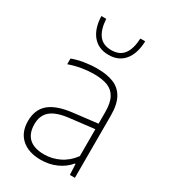

<svg xmlns="http://www.w3.org/2000/svg" viewBox="-195 -890 880 994"><g transform="rotate(30 245.0 -393.0)"><path d="M411.5 -373V0H381.5L378.5 -64H374.5Q346.5 -30 303.5 -11Q260.5 8 211 8Q138 8 96 -29.2Q54 -66.5 54 -133.5Q54 -201.5 97.2 -238.8Q140.5 -276 233.5 -287L377.5 -304V-373Q377.5 -428 360.5 -459Q343.5 -490 311.2 -502.5Q279 -515 228.5 -515Q195.5 -515 157.8 -508.8Q120 -502.5 83 -489.5V-523.5Q113.5 -535 152.8 -541.5Q192 -548 228.5 -548Q289 -548 329 -531.5Q369 -515 390.2 -476.5Q411.5 -438 411.5 -373ZM377.5 -110V-271L232.5 -254Q158 -245.5 124.5 -217Q91 -188.5 91 -136.5Q91 -81.5 121.5 -53.2Q152 -25 212.5 -25Q259 -25 302 -45.8Q345 -66.5 377.5 -110ZM111.5 -794H140.5Q144.5 -730.5 169.5 -698.5Q194.5 -666.5 243.5 -666.5Q292.5 -666.5 317 -698.5Q341.5 -730.5 344.5 -794H373.5Q371 -719.5 337.2 -678.8Q303.5 -638 243.5 -638Q183 -638 148.5 -679Q114 -720 111.5 -794Z"/></g></svg>

Font: Encode Sans Thin
Style: Regular
Weight: 250
Designer: Multiple Designers
Foundry: Impallari Type
Version: Version 2.000